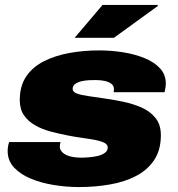

<svg xmlns="http://www.w3.org/2000/svg" viewBox="-20 -745 719 777"><path d="M300 12Q248 12 196.5 3.5Q145 -5 103.5 -22.5Q62 -40 36.5 -67.5Q11 -95 11 -134Q11 -142 12.5 -152Q14 -162 17 -170H225Q224 -166 223 -161.5Q222 -157 222 -153Q222 -138 233.5 -127.5Q245 -117 264.5 -112Q284 -107 309 -107Q322 -107 340.5 -108.5Q359 -110 376 -114Q393 -118 404.5 -126.5Q416 -135 416 -148Q416 -160 402.5 -167Q389 -174 365.5 -178.5Q342 -183 313 -187Q284 -191 253 -197Q218 -204 184 -213Q150 -222 122 -238Q94 -254 77 -278.5Q60 -303 60 -340Q60 -397 86 -435.5Q112 -474 157.5 -497Q203 -520 260.5 -530.5Q318 -541 381 -541Q430 -541 477.5 -533.5Q525 -526 564.5 -510Q604 -494 627.5 -468.5Q651 -443 651 -407Q651 -399 649.5 -389.5Q648 -380 646 -372H440Q441 -378 441 -380.5Q441 -383 441 -385Q441 -398 430.5 -406Q420 -414 403.5 -417.5Q387 -421 367 -421Q357 -421 342 -420.5Q327 -420 311 -416.5Q295 -413 284.5 -405.5Q274 -398 274 -385Q274 -373 291.5 -366.5Q309 -360 338 -356Q367 -352 400 -347Q437 -342 477.5 -333.5Q518 -325 552.5 -310Q587 -295 609 -268Q631 -241 631 -198Q631 -138 604 -97.5Q577 -57 531 -33Q485 -9 425 1.5Q365 12 300 12ZM282 -592 395 -725H618L619 -721L441 -592Z"/></svg>

Font: Archivo SemiExpanded Black
Style: Italic
Weight: 900
Width: 6
Italic angle: -10°
Designer: Hector Gatti
Foundry: Omnibus-Type
Version: Version 2.001